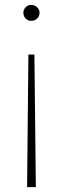

<svg xmlns="http://www.w3.org/2000/svg" viewBox="-20 -518 256 782"><path d="M107.4 -433.1Q93.8 -433.1 84.5 -442.6Q75.2 -452.1 75.2 -465.8Q75.2 -479 84.5 -488.5Q93.8 -498 107.4 -498Q121.6 -498 131.3 -488.5Q141.1 -479 141.1 -465.8Q141.1 -452.1 131.3 -442.6Q121.6 -433.1 107.4 -433.1ZM126 244.1H90.3L95.7 -295.9H120.1Z"/></svg>

Font: Kumbh Sans ExtraLight
Style: Regular
Weight: 250
Version: Version 1.005